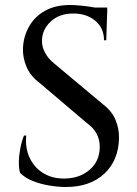

<svg xmlns="http://www.w3.org/2000/svg" viewBox="-20 -734 549 768"><path d="M260 -714Q277 -714 299 -712Q321 -710 343.5 -706.5Q366 -703 383.5 -699.5Q401 -696 409 -692L405 -573H396Q396 -622 361 -651Q326 -680 273 -680Q217 -680 182.5 -647.5Q148 -615 148 -571Q147 -549 159.5 -524.5Q172 -500 198 -479L393 -316Q428 -289 442.5 -253.5Q457 -218 456 -180Q454 -92 397 -39Q340 14 243 14Q212 14 176.5 8Q141 2 110 -10.5Q79 -23 60 -43Q55 -61 55.5 -87.5Q56 -114 61.5 -142Q67 -170 76 -192H85Q80 -141 99.5 -101Q119 -61 156.5 -39.5Q194 -18 243 -20Q302 -22 340.5 -56.5Q379 -91 379 -147Q379 -176 366 -200Q353 -224 326 -243L140 -401Q102 -429 86 -467Q70 -505 72 -543Q74 -588 96 -627.5Q118 -667 159.5 -690.5Q201 -714 260 -714ZM409 -704V-683H319V-704Z"/></svg>

Font: Cinzel Medium
Style: Regular
Weight: 500
Designer: Natanael Gama
Version: Version 2.000